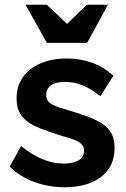

<svg xmlns="http://www.w3.org/2000/svg" viewBox="-20 -781 534 811"><path d="M254 10Q187 10 126 -12Q65 -34 21 -77L69 -164Q116 -126 161 -108Q206 -90 249 -90Q288 -90 311.5 -103.5Q335 -117 335 -145Q335 -159 327.5 -168.5Q320 -178 306 -185Q292 -192 271.5 -198Q251 -204 225 -212Q182 -226 149 -239Q116 -252 94 -269Q72 -286 61 -309Q50 -332 50 -366Q50 -404 65 -435Q80 -466 108 -488Q136 -510 175 -522Q214 -534 263 -534Q318 -534 367.5 -516.5Q417 -499 459 -461L404 -375Q365 -406 329 -420.5Q293 -435 256 -435Q240 -435 225 -432.5Q210 -430 199.5 -423.5Q189 -417 182 -406.5Q175 -396 175 -381Q175 -367 180.5 -357.5Q186 -348 198 -341Q210 -334 228 -328Q246 -322 270 -315Q317 -301 353 -287.5Q389 -274 414 -257Q439 -240 451.5 -216Q464 -192 464 -156Q464 -117 449.5 -86Q435 -55 407.5 -34Q380 -13 341 -1.5Q302 10 254 10ZM178 -761 263 -680 347 -761H436L348 -600H178L88 -761Z"/></svg>

Font: Rising Sun
Style: Bold
Weight: 700
Designer: Matt McInerney, Pablo Impallari, Rodrigo Fuenzalida (Raleway font), Stephen Hutchings (Greek), Cristiano Sobral (main ch
Foundry: The Rising Sun Project Authors
Version: Version 4.327; ttfautohint (v1.8.4.7-5d5b-dirty)